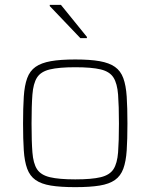

<svg xmlns="http://www.w3.org/2000/svg" viewBox="-20 -763 620 791"><path d="M290 8Q229 8 189.5 1.5Q150 -5 126.5 -21.5Q103 -38 92 -68Q81 -98 78 -143.5Q75 -189 75 -254Q75 -319 78 -365Q81 -411 92 -441Q103 -471 126.5 -487.5Q150 -504 189.5 -511Q229 -518 290 -518Q351 -518 390.5 -511Q430 -504 453.5 -487.5Q477 -471 488 -441Q499 -411 502 -365Q505 -319 505 -254Q505 -189 502 -143.5Q499 -98 488 -68Q477 -38 453.5 -21.5Q430 -5 390.5 1.5Q351 8 290 8ZM290 -24Q358 -24 395 -33Q432 -42 447.5 -66Q463 -90 466.5 -135.5Q470 -181 470 -254Q470 -327 466.5 -373Q463 -419 447.5 -443.5Q432 -468 395 -477Q358 -486 290 -486Q223 -486 185.5 -477Q148 -468 132.5 -443.5Q117 -419 113.5 -373Q110 -327 110 -254Q110 -181 113.5 -135.5Q117 -90 132.5 -66Q148 -42 185.5 -33Q223 -24 290 -24ZM311 -606 185 -738V-743H231L338 -611V-606Z"/></svg>

Font: Saira Thin
Style: Regular
Weight: 100
Designer: Hector Gatti with collaboration of the Omnibus-Type team
Foundry: Omnibus-Type
Version: Version 1.101